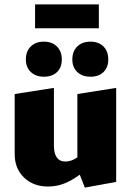

<svg xmlns="http://www.w3.org/2000/svg" viewBox="-20 -842 598 876"><path d="M510 -441V-12L367 14L344 -45Q307 -18 272.5 -4.5Q238 9 199 9Q132 9 89.5 -32Q47 -73 47 -139V-413L226 -441V-176Q226 -143 239 -124Q252 -105 278 -105Q306 -105 333 -124V-413ZM98 -571Q98 -608 120.5 -630Q143 -652 180 -652Q217 -652 239.5 -630Q262 -608 262 -571Q262 -534 240 -513Q218 -492 180 -492Q143 -492 120.5 -513.5Q98 -535 98 -571ZM310 -571Q310 -608 332.5 -630Q355 -652 393 -652Q430 -652 452 -630Q474 -608 474 -571Q474 -534 452 -513Q430 -492 393 -492Q355 -492 332.5 -513.5Q310 -535 310 -571ZM140 -822H431V-713H140Z"/></svg>

Font: Ysabeau Heavy
Style: Regular
Weight: 800
Designer: Christian Thalmann (Catharsis Fonts)
Version: Version 0.003